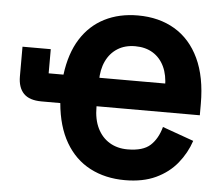

<svg xmlns="http://www.w3.org/2000/svg" viewBox="-51 -769 981 839"><g transform="rotate(5 439.0 -349.0)"><path d="M828 -349V-299H330L375 -344V-296Q375 -241 394 -202.5Q413 -164 447 -143.5Q481 -123 526 -123Q594 -123 626 -152.5Q658 -182 672 -234L809 -185Q791 -131 754.5 -86Q718 -41 661.5 -14.5Q605 12 526 12Q440 12 373 -23Q306 -58 265.5 -127.5Q225 -197 216 -299H134Q80 -299 55 -325Q30 -351 30 -400V-530H154V-424H219Q231 -518 271 -581.5Q311 -645 375 -677.5Q439 -710 521 -710Q614 -710 683 -669Q752 -628 790 -547.5Q828 -467 828 -349ZM521 -575Q476 -575 443.5 -554.5Q411 -534 393.5 -497Q376 -460 376 -410V-386L331 -424H711L666 -385V-409Q666 -461 648.5 -498Q631 -535 598.5 -555Q566 -575 521 -575Z"/></g></svg>

Font: IBM Plex Sans
Style: Bold
Weight: 700
Designer: Mike Abbink, Paul van der Laan, Pieter van Rosmalen
Foundry: Bold Monday
Version: Version 3.201